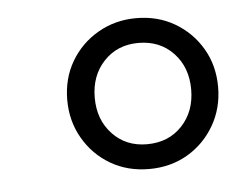

<svg xmlns="http://www.w3.org/2000/svg" viewBox="-33 -750 437 355"><g transform="rotate(-5 185.5 -573.0)"><path d="M231 -433Q191 -433 159.5 -451.5Q128 -470 109.5 -502Q91 -534 91 -573Q91 -613 109.5 -644.5Q128 -676 160 -694.5Q192 -713 231 -713Q271 -713 302.5 -694.5Q334 -676 352.5 -644.5Q371 -613 371 -573Q371 -534 352.5 -502Q334 -470 302.5 -451.5Q271 -433 231 -433ZM231 -479Q271 -479 296 -505.5Q321 -532 321 -573Q321 -614 296 -640.5Q271 -667 231 -667Q192 -667 167 -640.5Q142 -614 142 -573Q142 -532 167 -505.5Q192 -479 231 -479Z"/></g></svg>

Font: Nunito Sans 10pt SemiCondensed Light
Style: Italic
Weight: 300
Width: 4
Italic angle: -9°
Designer: Vernon Adams
Foundry: Vernon Adams
Version: Version 3.101;gftools[0.9.27]